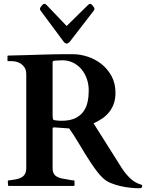

<svg xmlns="http://www.w3.org/2000/svg" viewBox="-20 -982 777 1014"><path d="M21.5 -25.4Q21.5 -25.9 22 -27.6Q22.5 -29.3 25.4 -29.3Q28.3 -29.3 34.7 -30.3Q41 -31.2 47.9 -32.2Q54.7 -33.2 60.5 -34.4Q66.4 -35.6 68.8 -36.1Q96.7 -42.5 107.7 -56.9Q118.7 -71.3 118.7 -92.8V-588.9Q118.7 -613.3 108.4 -627.4Q98.1 -641.6 84.7 -648.7Q71.3 -655.8 58.8 -657.5Q46.4 -659.2 42 -659.2H23.4Q21 -659.2 20.3 -660.6Q19.5 -662.1 19.5 -663.1V-684.6Q19.5 -685.5 20 -686.8Q20.5 -688 23.4 -688.5Q23.9 -688.5 25.6 -688.5Q27.3 -688.5 32.7 -688.7Q38.1 -689 48.3 -689.2Q58.6 -689.5 77.1 -689.9Q104 -690.4 134.5 -691.4Q165 -692.4 196.3 -693.4Q227.5 -694.3 258.1 -695.1Q288.6 -695.8 315.4 -695.8H364.7Q403.3 -695.8 443.4 -682.6Q483.4 -669.4 515.9 -643.8Q548.3 -618.2 569.1 -580.1Q589.8 -542 589.8 -492.2Q589.8 -460 581.1 -434.8Q572.3 -409.7 556.9 -390.4Q541.5 -371.1 520.3 -356.4Q499 -341.8 474.1 -330.6L622.1 -96.2Q641.1 -65.9 666.5 -41.3Q691.9 -16.6 725.6 -6.8Q729.5 -5.9 730.2 -4.2Q731 -2.4 731 0Q731 7.3 727.1 9.8Q723.1 12.2 714.8 12.2Q694.3 12.2 668.2 9.5Q642.1 6.8 615.7 0.7Q589.4 -5.4 565.7 -15.1Q542 -24.9 525.9 -39.6Q510.3 -53.2 494.1 -74.2Q478 -95.2 461.7 -119.4Q445.3 -143.6 429.4 -169.7Q413.6 -195.8 398.7 -220.7Q383.8 -245.6 370.1 -267.1Q356.4 -288.6 345.2 -303.7L269 -309.1Q268.6 -309.1 265.1 -309.1Q261.7 -309.1 260.3 -308.1Q258.8 -307.1 258.3 -306.2Q257.8 -305.2 257.8 -302.2V-94.2Q257.8 -81.1 261.2 -71.3Q264.6 -61.5 272.7 -54.4Q280.8 -47.4 293.7 -43Q306.6 -38.6 325.2 -36.1Q328.1 -35.6 333.7 -34.7Q339.4 -33.7 345.9 -32.5Q352.5 -31.2 358.9 -30.3Q365.2 -29.3 369.6 -29.3Q372.6 -29.3 373 -27.8Q373.5 -26.4 373.5 -25.4V-3.9Q373.5 -2.9 372.8 -1.5Q372.1 0 369.6 0H25.4Q22.9 0 22.2 -6.8Q21.5 -13.7 21.5 -19.5ZM258.8 -357.9Q259.3 -354 261 -350.8Q262.7 -347.7 268.1 -347.2Q272.5 -346.7 281.2 -345.5Q290 -344.2 305.7 -344.2Q348.6 -344.2 376.5 -357.4Q404.3 -370.6 420.4 -392.8Q436.5 -415 442.6 -443.8Q448.7 -472.7 448.7 -503.9Q448.7 -536.6 438.5 -565.9Q428.2 -595.2 409.9 -616.7Q391.6 -638.2 366 -650.9Q340.3 -663.6 309.6 -663.6Q302.7 -663.6 298.8 -663.3Q294.9 -663.1 291.3 -662.8Q287.6 -662.6 283 -662.4Q278.3 -662.1 270 -661.6Q267.1 -661.6 262.5 -660.4Q257.8 -659.2 257.8 -653.8V-372.6ZM446.3 -957Q448.7 -959.5 451.7 -960.7Q454.6 -961.9 457 -961.9Q459.5 -961.9 463.1 -958.7Q466.8 -955.6 470.5 -951.2Q474.1 -946.8 476.6 -942.6Q479 -938.5 479 -936.5Q479 -930.7 473.6 -923.8L352.5 -766.6Q348.6 -761.2 343.3 -756.6Q337.9 -752 332 -752Q327.6 -752 323 -755.1Q318.4 -758.3 315.9 -762.2L196.3 -923.3Q193.4 -927.2 192.1 -929.7Q190.9 -932.1 190.9 -936.5Q190.9 -938.5 193.4 -942.6Q195.8 -946.8 199.5 -951.2Q203.1 -955.6 206.8 -958.7Q210.4 -961.9 212.9 -961.9Q214.8 -961.9 218.5 -960.7Q222.2 -959.5 224.6 -957L332 -844.7Z"/></svg>

Font: Cardo
Style: Bold
Weight: 700
Designer: David J. Perry
Foundry: David J. Perry
Version: Version 1.0011